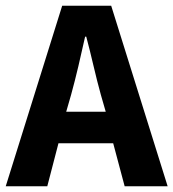

<svg xmlns="http://www.w3.org/2000/svg" viewBox="-26 -650 605 670"><path d="M409 0 369 -150H178L139 0H-6L191 -630H362L559 0ZM205 -260H343L326 -319Q313 -366 300.5 -419.5Q288 -473 275 -522H271Q260 -472 247.5 -419Q235 -366 222 -319Z"/></svg>

Font: Narnoor ExtraBold
Style: Regular
Weight: 800
Designer: S. Sridhar Murthy
Foundry: SIL International
Version: Version 3.000